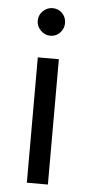

<svg xmlns="http://www.w3.org/2000/svg" viewBox="-52 -731 356 763"><g transform="rotate(5 126.5 -350.0)"><path d="M127 -590Q105 -590 88.5 -606.5Q72 -623 72 -645Q72 -668 88.5 -684Q105 -700 127 -700Q150 -700 165.5 -684Q181 -668 181 -645Q181 -623 165.5 -606.5Q150 -590 127 -590ZM85 0V-500H169V0Z"/></g></svg>

Font: Inclusive Sans
Style: Regular
Weight: 400
Designer: Olivia King
Foundry: Olivia King
Version: Version 2.004